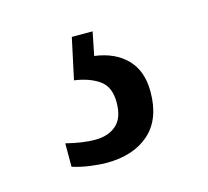

<svg xmlns="http://www.w3.org/2000/svg" viewBox="-51 -66 386 357"><g transform="rotate(-15 142.0 112.5)"><path d="M115 234Q102 234 83.5 231.5Q65 229 50 224V179Q82 187 106 187Q131 187 146.5 173.5Q162 160 162 130Q162 100 143.5 87Q125 74 96 70L113 -9H153L144 36Q183 41 205.5 64Q228 87 228 127Q228 180 197.5 207Q167 234 115 234Z"/></g></svg>

Font: Noto Serif Myanmar Cond
Style: Regular
Weight: 400
Width: 3
Designer: Ben Mitchell and the Monotype Design Team
Foundry: Monotype Imaging Inc.
Version: Version 2.106; ttfautohint (v1.8.4.7-5d5b)